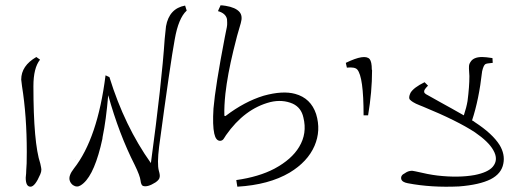

<svg xmlns="http://www.w3.org/2000/svg" viewBox="-20 -948 1969 724"><path d="M131 -723Q106 -692 106 -623Q106 -409 132 -331Q136 -313 136 -309Q136 -300 132 -291Q112 -244 95 -244Q77 -244 77 -278Q77 -280 77.5 -283.5Q78 -287 78.5 -294Q79 -301 79 -307Q81 -323 81 -375Q81 -511 63 -623Q63 -627 61.5 -635.5Q60 -644 60 -648Q60 -700 117 -733Z M678 -927 684 -908Q653 -880 639 -800Q623 -715 580 -395Q572 -330 579 -304Q584 -287 582 -280Q581 -270 566 -260Q536 -241 519 -247Q512 -250 510 -267Q508 -285 488 -326Q429 -442 388 -589Q380 -494 367 -432L366 -424L359 -394Q329 -276 284 -249Q270 -240 255 -250Q246 -257 243 -267Q237 -285 259 -313Q348 -426 378 -664L393 -657V-656Q450 -472 549 -333Q590 -636 601 -801Q605 -842 606 -849Q618 -916 678 -927ZM264 -349V-348ZM264 -347 263 -346V-347ZM263 -346V-345Q263 -344 262.5 -344Q262 -344 262 -343Q262 -344 262.5 -344Q263 -344 263 -345ZM262 -343V-341V-342ZM262 -341V-339V-340ZM261 -337V-336Z M811 -926V-927V-928Q819 -928 831 -926Q868 -920 883 -903Q896 -888 888 -861Q874 -816 860 -757Q838 -666 830 -595Q825 -548 826 -513Q827 -509 831 -511Q902 -565 974 -587Q1046 -607 1093 -594Q1152 -578 1172 -518Q1191 -456 1166 -398Q1140 -338 1072 -297Q994 -251 875 -244Q874 -248 873 -256Q872 -264 871 -269Q956 -281 1015 -312Q1080 -347 1108 -394Q1139 -445 1124 -505Q1116 -542 1084 -557Q1045 -574 999 -563Q902 -538 832 -438Q831 -436 828 -431.5Q825 -427 823 -424Q821 -421 817.5 -419Q814 -417 810 -417Q794 -417 788 -444Q781 -475 785 -539Q792 -622 828 -809Q829 -816 832.5 -831.5Q836 -847 836.5 -854Q837 -861 836 -876Q831 -898 802 -906Q803 -909 806 -915.5Q809 -922 811 -926Z M1288 -693 1284 -711Q1356 -746 1374 -725Q1382 -715 1382 -686L1383 -683Q1383 -602 1368 -513H1351Q1351 -659 1327 -686Q1318 -696 1288 -693Z M1798 -733Q1811 -733 1837 -729Q1837 -726 1837.5 -720Q1838 -714 1838 -711Q1814 -709 1810 -706Q1803 -701 1798 -679Q1786 -572 1760 -494Q1765 -492 1771 -487Q1837 -444 1864 -401Q1885 -366 1878 -331Q1871 -293 1830 -272Q1788 -251 1711 -245Q1607 -240 1518 -257Q1496 -261 1493 -273Q1490 -287 1507 -295Q1525 -308 1546 -302Q1596 -290 1630 -286Q1709 -277 1770 -288Q1820 -298 1838 -319Q1861 -346 1840 -382Q1822 -414 1771 -449Q1704 -493 1575 -546Q1572 -547 1562.5 -551Q1553 -555 1548.5 -557Q1544 -559 1537.5 -563Q1531 -567 1526 -572Q1519 -579 1528 -598Q1540 -618 1581 -638L1594 -625Q1585 -616 1582 -611Q1575 -600 1586 -593Q1595 -588 1612 -578.5Q1629 -569 1636 -565Q1652 -556 1683 -539Q1714 -522 1729 -513Q1739 -543 1743 -567Q1750 -621 1750 -661Q1750 -665 1749 -677.5Q1748 -690 1748.5 -698.5Q1749 -707 1754 -714Q1765 -733 1798 -733Z"/></svg>

Font: Miso
Style: Regular
Weight: 400
Version: Version 1.1